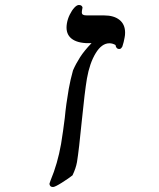

<svg xmlns="http://www.w3.org/2000/svg" viewBox="-20 -742 640 772"><path d="M179 -4 183.5 -17Q211.5 -83.5 225.5 -163Q234 -215 240.5 -268Q245.5 -322 256.5 -385Q263 -421.5 273.5 -459Q285 -485.5 302 -512Q319 -538.5 348 -568.5Q299 -566.5 273.2 -582.8Q247.5 -599 247.5 -631.5Q247.5 -639 249 -648Q252 -666 260.5 -683.2Q269 -700.5 279 -711.2Q289 -722 297.5 -722Q304.5 -722 308.5 -718Q312.5 -714 311.5 -710L309.5 -699Q309 -696.5 309 -692.5Q309 -685.5 313.8 -682.8Q318.5 -680 330 -680H399Q438 -680 460.5 -662Q483 -644 483 -610.5Q483 -600.5 481 -591Q478 -573 472 -555Q468.5 -549 466 -547Q463.5 -545 458.5 -545Q453 -545 449.2 -549.2Q445.5 -553.5 444.5 -561Q432.5 -568 420 -568Q389 -568 364.8 -528.2Q340.5 -488.5 329.5 -426Q320.5 -372 309 -257Q297.5 -139 289.5 -90Q285 -65 271.5 -37Q256.5 -25 228.8 -7.5Q201 10 193 10Q186 10 182.2 5.8Q178.5 1.5 179 -4Z"/></svg>

Font: JuliaMono SemiBoldItalic
Style: Regular
Weight: 600
Italic angle: -9°
Monospace: yes
Designer: cormullion
Foundry: corm
Version: Version 0.049; ttfautohint (v1.8.4)